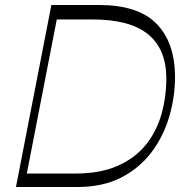

<svg xmlns="http://www.w3.org/2000/svg" viewBox="-20 -750 744 770"><path d="M73 0 83 -54H281Q382 -54 452 -85Q522 -116 565 -169.5Q608 -223 627.5 -292Q647 -361 647 -436Q647 -552 574.5 -612Q502 -672 350 -672H195L207 -730H376Q534 -730 607.5 -655Q681 -580 682 -443Q682 -362 659 -283Q636 -204 588 -140Q540 -76 466 -38Q392 0 290 0ZM44 0 186 -730H219L77 0Z"/></svg>

Font: Savate ExtraLight
Style: Italic
Weight: 200
Italic angle: -11°
Designer: Max Esnée
Foundry: Plomb Type
Version: Version 2.000